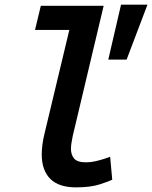

<svg xmlns="http://www.w3.org/2000/svg" viewBox="-20 -796 656 828"><path d="M308 12Q233 12 196.5 -25Q160 -62 160 -130Q160 -150 163 -173Q166 -196 172 -220L279 -667H131L156 -771H427L294 -211Q291 -197 288.5 -181.5Q286 -166 286 -154Q286 -129 299.5 -112.5Q313 -96 351 -96Q372 -96 393 -101Q414 -106 431 -111.5Q448 -117 455 -120L464 -21Q453 -15 412 -1.5Q371 12 308 12ZM447 -539 502 -776H616L526 -539Z"/></svg>

Font: Ubuntu Sans Mono SemiBold
Style: Italic
Weight: 600
Italic angle: -13.5°
Monospace: yes
Designer: Dalton Maag Ltd
Foundry: Dalton Maag Ltd
Version: Version 1.006